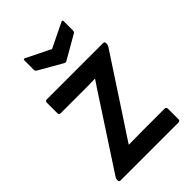

<svg xmlns="http://www.w3.org/2000/svg" viewBox="-208 -776 861 861"><g transform="rotate(-45 222.5 -346.0)"><path d="M33 0Q23 0 23 -9V-12Q23 -21 27 -26L219 -320Q232 -340 245.5 -361Q259 -382 273 -402V-404Q246 -403 222 -403Q198 -403 174 -403H55Q45 -403 45 -414V-480Q45 -491 55 -491H412Q422 -491 422 -481V-479Q422 -470 417 -462L231 -178Q216 -156 201.5 -133.5Q187 -111 172 -88V-87Q196 -87 217 -87.5Q238 -88 261 -88H399Q410 -88 410 -77V-11Q410 0 399 0ZM225 -551 115 -614Q108 -618 108 -627V-685Q108 -696 120 -689L232 -634L345 -689Q357 -696 357 -685V-627Q357 -618 350 -614L240 -551Q232 -546 225 -551Z"/></g></svg>

Font: Sofia Sans Extra Cond
Style: Bold
Weight: 700
Width: 1
Designer: Botio Nikoltchev, Ani Petrova
Foundry: lettersoup
Version: Version 4.100; ttfautohint (v1.8.3)